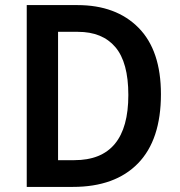

<svg xmlns="http://www.w3.org/2000/svg" viewBox="-20 -734 707 754"><path d="M612 -364Q612 -185 522 -92.5Q432 0 266 0H85V-714H284Q436 -714 524 -625Q612 -536 612 -364ZM484 -361Q484 -489 433 -549Q382 -609 286 -609H208V-105H272Q484 -105 484 -361Z"/></svg>

Font: Noto Sans Telugu SemiCondensed SemiBold
Style: Regular
Weight: 600
Width: 4
Designer: Jelle Bosma - Monotype Design Team
Foundry: Monotype Imaging Inc.
Version: Version 2.005; ttfautohint (v1.8.4.7-5d5b)